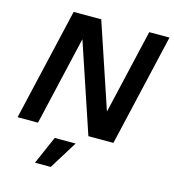

<svg xmlns="http://www.w3.org/2000/svg" viewBox="-133 -814 1051 1163"><g transform="rotate(15 392.5 -232.5)"><path d="M21 0 184 -704H357L535 -173L658 -704H785L622 0H465L278 -558L149 0ZM402 63 293 239H194L271 63Z"/></g></svg>

Font: Prodigy Sans SemiBold
Style: Italic
Weight: 600
Italic angle: -13°
Designer: Wei Huang
Foundry: Wei Huang
Version: Version 1.003; ttfautohint (v1.8.3)